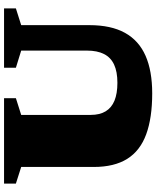

<svg xmlns="http://www.w3.org/2000/svg" viewBox="66 -804 753 924"><g transform="rotate(-90 442.0 -341.5)"><path d="M661 -299V-615.5L578.5 -641V-698H864V-641L783.5 -615.5V-287Q783.5 -183 746.5 -116.2Q709.5 -49.5 636.5 -17.2Q563.5 15 455 15Q337 15 258 -14Q179 -43 140 -105.2Q101 -167.5 101 -266.5V-615.5L21 -641V-698H432V-641L351.5 -615.5V-281Q351.5 -237.5 368.8 -209Q386 -180.5 420.2 -166.5Q454.5 -152.5 506 -152.5Q559.5 -152.5 593.8 -168.5Q628 -184.5 644.5 -217Q661 -249.5 661 -299Z"/></g></svg>

Font: Newsreader 9pt ExtraBold
Style: Regular
Weight: 800
Designer: Hugues Gentile
Foundry: Production Type
Version: Version 1.003